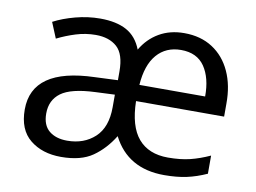

<svg xmlns="http://www.w3.org/2000/svg" viewBox="-65 -639 992 743"><g transform="rotate(10 431.0 -267.5)"><path d="M603 -544.9Q668 -544.9 714.6 -514.6Q761.2 -484.4 786.1 -430.2Q811 -376 810.5 -304.7V-253.4H464.4Q466.3 -154.8 506.8 -107.2Q547.4 -59.6 623.5 -59.6Q672.4 -59.6 710 -68.8Q747.6 -78.1 787.1 -96.2V-24.9Q747.1 -6.8 708.7 1.5Q670.4 9.8 621.1 9.8Q477.5 9.8 418 -107.4Q385.3 -54.2 339.4 -22.2Q293.5 9.8 215.3 9.8Q141.6 9.8 93.8 -28.8Q45.9 -67.4 45.9 -147Q45.9 -309.1 290.5 -316.9L381.3 -320.8V-355.5Q381.3 -423.3 350.6 -450.9Q319.8 -478.5 267.1 -478.5Q227.5 -478.5 189.2 -466.6Q150.9 -454.6 116.7 -437.5L91.3 -499Q127.4 -518.1 176 -531Q224.6 -543.9 273.4 -543.9Q336.4 -543.9 376.7 -522Q417 -500 436 -450.7Q461.9 -495.1 504.4 -520Q546.9 -544.9 603 -544.9ZM602.1 -478.5Q543 -478.5 507.3 -437.3Q471.7 -396 466.3 -317.4H724.6Q725.1 -390.1 695.1 -434.3Q665 -478.5 602.1 -478.5ZM379.4 -263.7 302.7 -260.3Q208.5 -256.3 169.4 -227.5Q130.4 -198.7 130.4 -146Q130.4 -100.1 157 -78.1Q183.6 -56.2 228 -56.2Q293.9 -56.2 336.7 -95.7Q379.4 -135.3 379.4 -214.4Z"/></g></svg>

Font: Open Sans
Style: Regular
Weight: 400
Designer: Monotype Design Team
Foundry: Monotype Imaging Inc.
Version: Version 3.000; ttfautohint (v1.8.4)